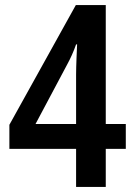

<svg xmlns="http://www.w3.org/2000/svg" viewBox="-20 -737 531 757"><path d="M476 -150V-248H397V-717H279L17 -245V-150H280V0H397V-150ZM280 -443V-248H120L245 -483C258 -507 270 -533 280 -562H284C283 -540 280 -476 280 -443Z"/></svg>

Font: Noto Sans Lao UI Cond SemBd
Style: Regular
Weight: 600
Width: 3
Designer: Monotype Design Team
Foundry: Monotype Imaging Inc.
Version: Version 2.000